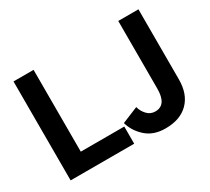

<svg xmlns="http://www.w3.org/2000/svg" viewBox="-154 -1063 1470 1344"><g transform="rotate(-30 581.5 -391.5)"><path d="M600.6 -161.1 731.4 -214.8Q740.2 -178.7 767.1 -149.9Q793.9 -121.1 833 -121.1Q923.8 -121.1 923.8 -252.9V-799.8H1086.9V-233.4Q1086.9 -115.2 1021 -48.8Q955.1 17.6 835.9 17.6Q739.3 17.6 679.7 -36.1Q620.1 -89.8 600.6 -161.1ZM77.1 0V-799.8H239.3V-138.7H590.8V0Z"/></g></svg>

Font: Gothic A1 Black
Style: Regular
Weight: 900
Version: Version 2.50